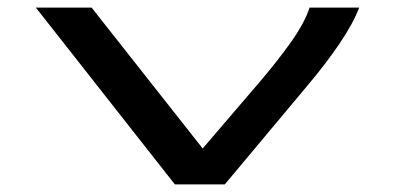

<svg xmlns="http://www.w3.org/2000/svg" viewBox="-20 -483 1040 503"><path d="M438 0 74 -463H220L511 -94L660 -268Q707 -323 742.5 -373Q778 -423 791 -463H921Q905 -421 869 -368Q833 -315 784 -257L569 0Z"/></svg>

Font: Inconsolata UltraExpanded SemiBold
Style: Regular
Weight: 600
Width: 9
Monospace: yes
Designer: Raph Levien, Cyreal, Brenton Simpson
Foundry: Raph Levien, Cyreal, Google
Version: Version 3.001; ttfautohint (v1.8.2.53-6de2)